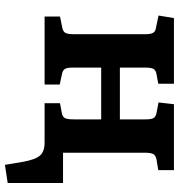

<svg xmlns="http://www.w3.org/2000/svg" viewBox="6 -558 709 760"><g transform="rotate(90 360.0 -177.5)"><path d="M632 157 620 85Q611 36 595 18Q579 0 544 0H388V-61L426 -68Q442 -71 447 -80.5Q452 -90 452 -115V-224H247V-112Q247 -90 252 -81Q257 -72 272 -69L314 -60V0H45V-61L89 -70Q104 -73 109.5 -82Q115 -91 115 -118V-397Q115 -420 109.5 -429.5Q104 -439 89 -441L41 -451L51 -512H311V-450L273 -443Q257 -440 252 -430.5Q247 -421 247 -396V-298H452V-400Q452 -422 447 -431Q442 -440 427 -443L385 -451L392 -512H653V-450L611 -443Q595 -440 589.5 -430.5Q584 -421 584 -397V-73H704V146Z"/></g></svg>

Font: Literata 12pt SemiBold
Style: Regular
Weight: 600
Designer: Latin by Veronika Burian and Jose Scaglione. Greek by Irene Vlachou. Cyrillic by Vera Evstafieva.
Foundry: TypeTogether
Version: Version 3.002